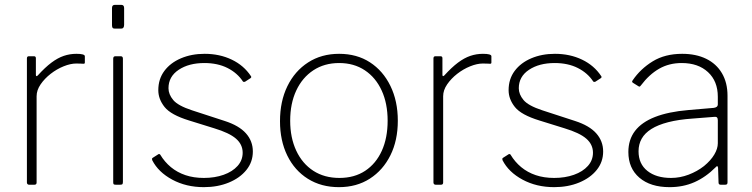

<svg xmlns="http://www.w3.org/2000/svg" viewBox="-20 -762 3102 792"><path d="M100 0Q96 0 93.5 -2.5Q91 -5 91 -9V-521Q91 -530 99 -530H120Q128 -530 128 -522V-454Q128 -449 130 -448Q132 -447 136 -451Q166 -484 192 -503.5Q218 -523 243 -531.5Q268 -540 295 -540Q330 -540 330 -530V-504Q330 -499 325 -499Q321 -499 314.5 -499.5Q308 -500 295 -500Q271 -500 242.5 -488.5Q214 -477 189 -457.5Q164 -438 147.5 -414Q131 -390 131 -365V-9Q131 0 122 0H100Z M487 -12Q487 -5 485 -2.5Q483 0 475 0H458Q451 0 449 -2Q447 -4 447 -10V-520Q447 -530 456 -530H478Q487 -530 487 -520ZM492 -660Q492 -644 480 -644H453Q446 -644 444 -648Q442 -652 442 -658V-729Q442 -742 454 -742H480Q492 -742 492 -729Z M982 -426Q959 -461 918.5 -481.5Q878 -502 823 -502Q759 -502 717 -474Q675 -446 675 -398Q675 -373 694.5 -349.5Q714 -326 772 -307L907 -263Q966 -244 994.5 -212Q1023 -180 1023 -137Q1023 -94 996.5 -61Q970 -28 924 -9Q878 10 821 10Q748 10 690.5 -21Q633 -52 608 -101Q607 -104 607 -106.5Q607 -109 610 -111L632 -125Q634 -127 637 -126.5Q640 -126 641 -124Q659 -94 685 -72.5Q711 -51 745 -39.5Q779 -28 821 -28Q866 -28 902.5 -41Q939 -54 960 -77.5Q981 -101 981 -132Q981 -166 953.5 -190Q926 -214 863 -233L760 -265Q685 -288 659 -320.5Q633 -353 633 -390Q633 -436 658 -469.5Q683 -503 726.5 -521.5Q770 -540 824 -540Q886 -540 936 -516Q986 -492 1015 -448Q1017 -445 1016.5 -443.5Q1016 -442 1014 -440L991 -425Q989 -424 986.5 -424Q984 -424 982 -426Z M1378 10Q1305 10 1250 -24.5Q1195 -59 1165 -120.5Q1135 -182 1135 -262Q1135 -344 1165.5 -406.5Q1196 -469 1251 -504.5Q1306 -540 1379 -540Q1452 -540 1506 -505Q1560 -470 1590.5 -407.5Q1621 -345 1621 -264Q1621 -183 1590.5 -121.5Q1560 -60 1505.5 -25Q1451 10 1378 10ZM1380 -28Q1442 -28 1486.5 -57.5Q1531 -87 1555 -140Q1579 -193 1579 -264Q1579 -335 1554.5 -388.5Q1530 -442 1485 -472Q1440 -502 1379 -502Q1318 -502 1272.5 -472Q1227 -442 1202 -388.5Q1177 -335 1177 -264Q1177 -194 1202 -140.5Q1227 -87 1272.5 -57.5Q1318 -28 1380 -28Z M1777 0Q1773 0 1770.5 -2.5Q1768 -5 1768 -9V-521Q1768 -530 1776 -530H1797Q1805 -530 1805 -522V-454Q1805 -449 1807 -448Q1809 -447 1813 -451Q1843 -484 1869 -503.5Q1895 -523 1920 -531.5Q1945 -540 1972 -540Q2007 -540 2007 -530V-504Q2007 -499 2002 -499Q1998 -499 1991.5 -499.5Q1985 -500 1972 -500Q1948 -500 1919.5 -488.5Q1891 -477 1866 -457.5Q1841 -438 1824.5 -414Q1808 -390 1808 -365V-9Q1808 0 1799 0H1777Z M2427 -426Q2404 -461 2363.5 -481.5Q2323 -502 2268 -502Q2204 -502 2162 -474Q2120 -446 2120 -398Q2120 -373 2139.5 -349.5Q2159 -326 2217 -307L2352 -263Q2411 -244 2439.5 -212Q2468 -180 2468 -137Q2468 -94 2441.5 -61Q2415 -28 2369 -9Q2323 10 2266 10Q2193 10 2135.5 -21Q2078 -52 2053 -101Q2052 -104 2052 -106.5Q2052 -109 2055 -111L2077 -125Q2079 -127 2082 -126.5Q2085 -126 2086 -124Q2104 -94 2130 -72.5Q2156 -51 2190 -39.5Q2224 -28 2266 -28Q2311 -28 2347.5 -41Q2384 -54 2405 -77.5Q2426 -101 2426 -132Q2426 -166 2398.5 -190Q2371 -214 2308 -233L2205 -265Q2130 -288 2104 -320.5Q2078 -353 2078 -390Q2078 -436 2103 -469.5Q2128 -503 2171.5 -521.5Q2215 -540 2269 -540Q2331 -540 2381 -516Q2431 -492 2460 -448Q2462 -445 2461.5 -443.5Q2461 -442 2459 -440L2436 -425Q2434 -424 2431.5 -424Q2429 -424 2427 -426Z M2932 -72Q2891 -31 2844.5 -10.5Q2798 10 2742 10Q2663 10 2617.5 -29Q2572 -68 2572 -135Q2572 -186 2599.5 -222Q2627 -258 2682 -279.5Q2737 -301 2819 -308L2924 -317Q2932 -318 2936.5 -321.5Q2941 -325 2941 -332V-363Q2941 -427 2900.5 -464.5Q2860 -502 2792 -502Q2740 -502 2699 -478.5Q2658 -455 2624 -410Q2621 -406 2619 -405Q2617 -404 2614 -406L2590 -421Q2588 -423 2587.5 -425Q2587 -427 2590 -431Q2622 -478 2672.5 -509Q2723 -540 2794 -540Q2851 -540 2893 -519.5Q2935 -499 2958 -460Q2981 -421 2981 -367V-10Q2981 -4 2978.5 -2Q2976 0 2971 0H2953Q2949 0 2946.5 -2Q2944 -4 2944 -9L2942 -70Q2940 -82 2932 -72ZM2941 -266Q2941 -282 2927 -280L2838 -273Q2779 -269 2736.5 -258Q2694 -247 2667 -230Q2640 -213 2627 -190Q2614 -167 2614 -138Q2614 -86 2650.5 -57Q2687 -28 2748 -28Q2785 -28 2820.5 -41.5Q2856 -55 2884 -77Q2912 -100 2926.5 -124.5Q2941 -149 2941 -171V-266Z"/></svg>

Font: Libre Franklin Thin
Style: Regular
Weight: 100
Designer: Pablo Impallari, Rodrigo Fuenzalida, Nhung Nguyen
Foundry: Impallari Type
Version: Version 3.000